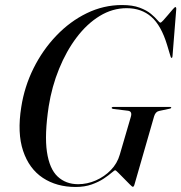

<svg xmlns="http://www.w3.org/2000/svg" viewBox="-20 -733 720 763"><path d="M465 -713Q507 -713 535 -702.5Q563 -692 579.8 -678Q596.5 -664 605.2 -653.5Q614 -643 617.5 -643Q620.5 -643 629 -652.2Q637.5 -661.5 647.8 -673.8Q658 -686 666.2 -695.5Q674.5 -705 676.5 -705Q680.5 -705 680.5 -697.5L665.5 -509.5Q665 -503 662 -503Q659 -503 657.5 -509.5L644 -554.5Q620.5 -632 581.2 -666.2Q542 -700.5 483.5 -700.5Q427 -700.5 376.2 -669.5Q325.5 -638.5 284.5 -584.2Q243.5 -530 214.8 -459.5Q186 -389 173.5 -310Q156.5 -197.5 166.5 -129.8Q176.5 -62 209 -31.5Q241.5 -1 290.5 -1Q326.5 -1 360.8 -16Q395 -31 420.5 -57.2Q446 -83.5 456 -118.5L500 -269Q506.5 -291 488 -293L430.5 -300Q423.5 -301 424 -304.5Q424 -308 429.5 -308H656.5Q660.5 -308 660.5 -305Q660 -302 654 -301L612 -292Q598 -289 592.5 -271L514.5 0Q512 9.5 507.5 9.5Q505.5 9.5 495.5 -0.5Q485.5 -10.5 472.8 -23.5Q460 -36.5 450 -46.5Q440 -56.5 438 -56.5Q435 -56.5 423.5 -46.5Q412 -36.5 392.2 -23.2Q372.5 -10 344.5 0Q316.5 10 280.5 10Q205 10 150.2 -26.2Q95.5 -62.5 71.8 -133.5Q48 -204.5 64.5 -307.5Q77 -388.5 113.2 -461.5Q149.5 -534.5 203.8 -591.2Q258 -648 324.8 -680.5Q391.5 -713 465 -713Z"/></svg>

Font: Fraunces 144pt
Style: Italic
Weight: 400
Italic angle: -16°
Version: Version 1.000;[b76b70a41]